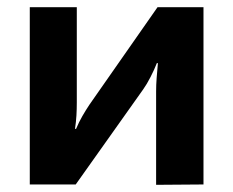

<svg xmlns="http://www.w3.org/2000/svg" viewBox="-20 -514 650 535"><path d="M547 -494V0L415 1V-259Q415 -278 416.5 -297Q418 -316 420 -338H417Q410 -320 399.5 -299.5Q389 -279 379 -265L191 0H63V-494H194V-228Q194 -210 193 -192.5Q192 -175 189 -155H192Q200 -174 209.5 -190.5Q219 -207 229 -222L419 -494Z"/></svg>

Font: Exo 2
Style: Bold
Weight: 700
Designer: Natanael Gama
Foundry: Natanael Gama
Version: Version 2.010